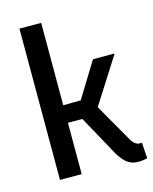

<svg xmlns="http://www.w3.org/2000/svg" viewBox="-110 -781 692 868"><g transform="rotate(-15 236.5 -347.5)"><path d="M430.7 12.7Q448.2 12.7 471.7 7.8L466.8 -66.4H454.1Q433.6 -68.4 418.9 -92.8L315.4 -273.4L452.1 -488.3H350.6L249 -323.2L167 -322.3V-708H65.4V0H167V-240.2H234.4L335.9 -55.7Q366.2 -2 401.4 8.8Q415 12.7 430.7 12.7Z"/></g></svg>

Font: Yaldevi Colombo SemiBold
Style: Regular
Weight: 600
Designer: Sol Matas, Denzil Rajitha, Kosala Senevirathne and Pathum Egodawatta
Foundry: Mooniak
Version: Version 1.020 ; ttfautohint (v1.6)